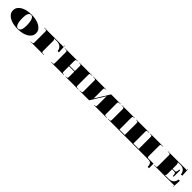

<svg xmlns="http://www.w3.org/2000/svg" viewBox="563 -2392 4421 4421"><g transform="rotate(45 2773.0 -182.0)"><path d="M129.6 -59.4Q26.2 -123.3 26.2 -227.3Q26.2 -331.3 129.6 -395.1Q233 -458.9 402.1 -458.9Q571.2 -458.9 674.6 -395.1Q778 -331.3 778 -227.3Q778 -123.3 674.6 -59.4Q571.2 4.4 402.1 4.4Q233 4.4 129.6 -59.4ZM398.6 -445.8Q353.6 -445.8 329.8 -398.8Q305.9 -351.8 305.9 -262.2Q305.9 -138.5 331.5 -73.6Q357.1 -8.7 405.6 -8.7Q450.6 -8.7 474.4 -55.7Q498.3 -102.7 498.3 -192.3Q498.3 -316 472.7 -380.9Q447.1 -445.8 398.6 -445.8Z M1180.1 -384.6V-61.2Q1180.1 -25.8 1188.6 -17.3Q1197.1 -8.7 1232.5 -8.7H1258.7V0H821.7V-8.7H847.9Q883.3 -8.7 891.8 -17.3Q900.3 -25.8 900.3 -61.2V-393.4Q900.3 -428.8 891.8 -437.3Q883.3 -445.8 847.9 -445.8H821.7V-454.5H1415.6Q1427 -454.5 1431.8 -452.8Q1436.6 -451 1441.9 -445.8H1442.3L1439.7 -494.8L1448.4 -495.2L1459.8 -288.5H1416.1Q1411.7 -358 1364.7 -397.5Q1317.7 -437.1 1245.6 -437.1H1158.2V-435.3Q1180.1 -413.5 1180.1 -384.6Z M1490.4 -454.5H1910V-445.8H1901.2Q1865.8 -445.8 1857.3 -437.3Q1848.8 -428.8 1848.8 -393.4V-244.8H2023.6V-393.4Q2023.6 -428.8 2015.1 -437.3Q2006.6 -445.8 1971.2 -445.8H1962.4V-454.5H2382V-445.8H2355.8Q2320.4 -445.8 2311.8 -437.3Q2303.3 -428.8 2303.3 -393.4V-61.2Q2303.3 -25.8 2311.8 -17.3Q2320.4 -8.7 2355.8 -8.7H2382V0H1962.4V-8.7H1971.2Q2006.6 -8.7 2015.1 -17.3Q2023.6 -25.8 2023.6 -61.2V-227.3H1848.8V-61.2Q1848.8 -25.8 1857.3 -17.3Q1865.8 -8.7 1901.2 -8.7H1910V0H1490.4V-8.7H1516.6Q1552 -8.7 1560.5 -17.3Q1569.1 -25.8 1569.1 -61.2V-393.4Q1569.1 -428.8 1560.5 -437.3Q1552 -445.8 1516.6 -445.8H1490.4Z M2417 -454.5H2836.5V-445.8H2827.8Q2792.4 -445.8 2783.9 -437.3Q2775.3 -428.8 2775.3 -393.4V-103.6L2993.9 -454.5H3308.6V-445.8H3282.3Q3246.9 -445.8 3238.4 -437.3Q3229.9 -428.8 3229.9 -393.4V-61.2Q3229.9 -25.8 3238.4 -17.3Q3246.9 -8.7 3282.3 -8.7H3308.6V0H2889V-8.7H2897.7Q2933.1 -8.7 2941.7 -17.3Q2950.2 -25.8 2950.2 -61.2V-351L2731.6 0H2417V-8.7H2443.2Q2478.6 -8.7 2487.1 -17.3Q2495.6 -25.8 2495.6 -61.2V-393.4Q2495.6 -428.8 2487.1 -437.3Q2478.6 -445.8 2443.2 -445.8H2417Z M4812.1 -17.5V131.1H4768.4Q4768.4 64.7 4743.4 32.3Q4718.5 0 4658.7 0H3343.5V-8.7H3369.8Q3405.2 -8.7 3413.7 -17.3Q3422.2 -25.8 3422.2 -61.2V-393.4Q3422.2 -428.8 3413.7 -437.3Q3405.2 -445.8 3369.8 -445.8H3343.5V-454.5H3763.1V-445.8H3754.4Q3719 -445.8 3710.4 -437.3Q3701.9 -428.8 3701.9 -393.4V-17.5H3876.7V-393.4Q3876.7 -428.8 3868.2 -437.3Q3859.7 -445.8 3824.3 -445.8H3815.6V-454.5H4235.1V-445.8H4208.9Q4173.5 -445.8 4165 -437.3Q4156.5 -428.8 4156.5 -393.4V-17.5H4331.3V-393.4Q4331.3 -428.8 4322.8 -437.3Q4314.2 -445.8 4278.8 -445.8H4270.1V-454.5H4689.7V-445.8H4663.5Q4628.1 -445.8 4619.5 -437.3Q4611 -428.8 4611 -393.4V-69.9Q4611 -34.5 4619.5 -26Q4628.1 -17.5 4663.5 -17.5Z M4847 -454.5H5432.3Q5443.6 -454.5 5448.4 -452.8Q5453.2 -451 5458.5 -445.8H5458.9L5456.3 -494.8L5465 -495.2L5476.4 -288.5L5432.7 -287.6Q5428.3 -357.5 5383.3 -397.3Q5338.3 -437.1 5266.6 -437.1H5183.6V-435.3Q5205.4 -413.5 5205.4 -384.6V-244.8H5265.7Q5291.1 -244.8 5302.9 -250.9Q5314.7 -257 5320.8 -277.5Q5326.9 -298.1 5326.9 -340.9H5353.1V-131.1H5326.9Q5326.9 -174 5320.8 -194.5Q5314.7 -215 5302.9 -221.2Q5291.1 -227.3 5265.7 -227.3H5205.4V-69.9Q5205.4 -41.1 5183.6 -19.2V-17.5H5305.9Q5378.1 -17.5 5425 -57Q5472 -96.6 5476.4 -166.1H5520.1L5508.7 40.6L5500 40.2L5502.6 -8.7H5502.2Q5496.9 -3.5 5492.1 -1.7Q5487.3 0 5476 0H4847V-8.7H4873.3Q4908.7 -8.7 4917.2 -17.3Q4925.7 -25.8 4925.7 -61.2V-393.4Q4925.7 -428.8 4917.2 -437.3Q4908.7 -445.8 4873.3 -445.8H4847Z"/></g></svg>

Font: FoglihtenBlackPcs
Style: BlackPcs
Weight: 900
Version: Version 0.75